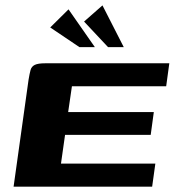

<svg xmlns="http://www.w3.org/2000/svg" viewBox="-20 -696 651 716"><path d="M30.7 0 86.5 -398.7Q90.3 -421.5 93.9 -434.8Q97.5 -448.1 109.8 -454.1Q122 -460 149.1 -460H611.4L599.7 -374.2H248.2L234.2 -278.1H553.6L542 -193H222.6L207.4 -85.8H559.3L547.4 0ZM276.1 -520.3 167.3 -593.6 235.5 -661.1 333.7 -520.3ZM382.9 -520.3 293.5 -615.6 362.1 -675.9 441.5 -520.3Z"/></svg>

Font: Genos Thin
Style: Italic
Weight: 100
Italic angle: -8°
Designer: Robert E. Leuschke
Foundry: Robert E. Leuschke
Version: Version 1.010